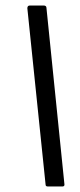

<svg xmlns="http://www.w3.org/2000/svg" viewBox="-20 -675 288 695"><path d="M153 0Q145 0 145 -7L79 -645Q79 -655 88 -655H138Q147 -655 148 -648L213 -10Q215 0 206 0Z"/></svg>

Font: Sofia Sans Extra Condensed Medium
Style: Italic
Weight: 500
Italic angle: -9°
Version: Version 4.100